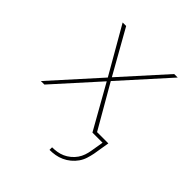

<svg xmlns="http://www.w3.org/2000/svg" viewBox="-203 -652 1006 1006"><g transform="rotate(45 300.0 -148.5)"><path d="M327 223V204Q345 204 363.5 201Q382 198 399 190.5Q416 183 432 170Q448 157 459 141Q470 125 476 107.5Q482 90 485 72L497 0H422L285 -243L66 0H40L275 -261L126 -520H152L289 -277L508 -520H534L299 -259L438 -18V-19H521L506 72Q502 92 495.5 112.5Q489 133 476.5 151Q464 169 446.5 183.5Q429 198 409 207Q389 216 368.5 219.5Q348 223 327 223Z"/></g></svg>

Font: Iosevka Aile Thin
Style: Italic
Weight: 100
Italic angle: -9°
Designer: Belleve Invis
Foundry: Belleve Invis
Version: Version 31.1.0; ttfautohint (v1.8.4)